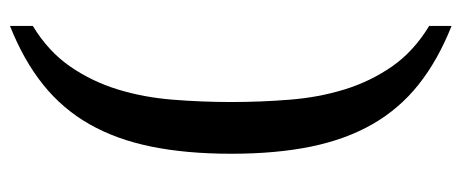

<svg xmlns="http://www.w3.org/2000/svg" viewBox="-291 -509 928 386"><g transform="rotate(90 173.0 -316.0)"><path d="M185.1 -316.9Q185.1 -376.5 180.4 -434.6Q175.8 -492.7 159.9 -544.4Q144 -596.2 113.8 -639.9Q83.5 -683.6 32.2 -714.8V-759.8Q101.1 -732.4 149.9 -693.6Q198.7 -654.8 229.5 -601.1Q260.3 -547.4 274.7 -477.3Q289.1 -407.2 289.1 -316.9Q289.1 -226.6 274.7 -156Q260.3 -85.4 229.5 -31.5Q198.7 22.5 149.9 61.5Q101.1 100.6 32.2 127.9V82Q83.5 50.8 113.8 6.8Q144 -37.1 159.9 -89.1Q175.8 -141.1 180.4 -199.2Q185.1 -257.3 185.1 -316.9Z"/></g></svg>

Font: Droid Serif
Style: Regular
Weight: 400
Designer: Monotype Design team
Foundry: Monotype Imaging Inc.
Version: Version 1.03